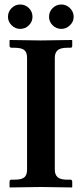

<svg xmlns="http://www.w3.org/2000/svg" viewBox="-20 -823 359 845"><path d="M221.2 -76.2Q221.2 -54.2 233.6 -43.2Q246.1 -32.2 275.9 -32.2H290Q297.9 -32.2 297.9 -22.9V0L295.9 2Q196.3 0 160.2 0L23.9 2L22 0V-22.9Q22 -32.2 29.8 -32.2H43.9Q74.2 -32.2 86.7 -42.2Q99.1 -52.2 99.1 -76.2V-568.8Q99.1 -592.8 86.7 -602.8Q74.2 -612.8 43.9 -612.8H29.8Q26.9 -612.8 24.4 -615.2Q22 -617.7 22 -621.1V-645L23.9 -647Q121.1 -645 160.2 -645L295.9 -647L297.9 -645V-621.1Q297.9 -612.8 290 -612.8H275.9Q246.1 -612.8 233.6 -601.8Q221.2 -590.8 221.2 -568.8ZM195.8 -749Q195.8 -771.5 211.7 -787.4Q227.5 -803.2 250 -803.2Q272 -803.2 288.1 -787.1Q304.2 -771 304.2 -749Q304.2 -727.5 287.8 -711.7Q271.5 -695.8 250 -695.8Q227.5 -695.8 211.7 -711.7Q195.8 -727.5 195.8 -749ZM15.1 -749Q15.1 -771.5 31 -787.4Q46.9 -803.2 68.8 -803.2Q91.3 -803.2 107.2 -787.4Q123 -771.5 123 -749Q123 -727.5 107.2 -711.7Q91.3 -695.8 68.8 -695.8Q47.4 -695.8 31.2 -711.7Q15.1 -727.5 15.1 -749Z"/></svg>

Font: Linux Libertine G
Style: Semibold
Weight: 600
Designer: Philipp H. Poll
Foundry: Philipp H. Poll
Version: Version 5.1.1